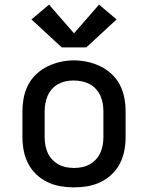

<svg xmlns="http://www.w3.org/2000/svg" viewBox="-20 -802 640 830"><path d="M300 8Q270 8 241 3Q212 -2 185 -15Q158 -28 136.5 -48.5Q115 -69 101.5 -95.5Q88 -122 82.5 -151Q77 -180 77 -210V-320Q77 -350 82.5 -379Q88 -408 101.5 -434.5Q115 -461 137 -481.5Q159 -502 185.5 -515Q212 -528 241 -534.5Q270 -541 300 -541Q330 -541 359 -534.5Q388 -528 414.5 -515Q441 -502 463 -481.5Q485 -461 498.5 -434.5Q512 -408 517.5 -379Q523 -350 523 -320V-210Q523 -180 517.5 -151Q512 -122 498.5 -95.5Q485 -69 463.5 -48.5Q442 -28 415 -15Q388 -2 359 3Q330 8 300 8ZM300 -76Q318 -76 335 -79.5Q352 -83 367.5 -91.5Q383 -100 395 -113Q407 -126 414 -142Q421 -158 424 -175Q427 -192 427 -210V-320Q427 -338 424 -355.5Q421 -373 413.5 -389Q406 -405 394 -418Q382 -431 366.5 -439Q351 -447 333.5 -450.5Q316 -454 298 -454Q281 -454 264 -450.5Q247 -447 231.5 -438.5Q216 -430 204.5 -417Q193 -404 186 -388Q179 -372 176 -354.5Q173 -337 173 -320V-210Q173 -192 176 -175Q179 -158 186 -142Q193 -126 205 -113Q217 -100 232.5 -91.5Q248 -83 265 -79.5Q282 -76 300 -76ZM247 -597 116 -718 192 -782 300 -658 408 -782 484 -718 353 -597Z"/></svg>

Font: Iosevka Curly Medium Extended
Style: Regular
Weight: 500
Width: 7
Monospace: yes
Designer: Belleve Invis
Foundry: Belleve Invis
Version: Version 11.1.0; ttfautohint (v1.8.3)